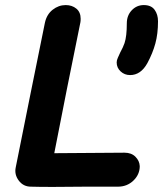

<svg xmlns="http://www.w3.org/2000/svg" viewBox="-20 -735 643 757"><path d="M102 1Q166 3 317 1H445Q481 1 506 -23Q531 -47 531 -80Q530 -101 514 -117Q498 -133 471 -133L194 -131L244 -385L297 -647Q298 -652 298 -661Q298 -687 281 -701Q264 -715 239 -715Q211 -715 187.5 -696.5Q164 -678 157 -645L100 -364L42 -75Q36 -47 54 -23Q72 1 102 1ZM493 -439Q535 -439 561 -486Q582 -525 592.5 -563.5Q603 -602 603 -651Q603 -678 589.5 -696.5Q576 -715 547 -715Q519 -715 499.5 -694.5Q480 -674 480 -643Q480 -592 471 -565Q465 -548 454 -528Q449 -517 444.5 -507Q440 -497 440 -489Q440 -468 455.5 -453.5Q471 -439 493 -439Z"/></svg>

Font: Balsamiq Sans
Style: Bold Italic
Weight: 700
Italic angle: -12°
Designer: Michael Angeles
Foundry: Balsamiq SRL
Version: Version 1.020; ttfautohint (v1.8.4.7-5d5b);gftools[0.9.26]